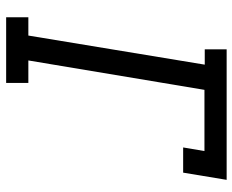

<svg xmlns="http://www.w3.org/2000/svg" viewBox="-88 -688 775 640"><g transform="rotate(90 300.0 -367.5)"><path d="M37 0V-74H98L195 -662H144V-735H579L555 -590H471L483 -661H279L181 -74H256V0Z"/></g></svg>

Font: Iosevka Etoile Oblique
Style: Regular
Weight: 400
Italic angle: -9°
Designer: Belleve Invis
Foundry: Belleve Invis
Version: Version 15.5.2; ttfautohint (v1.8.4)